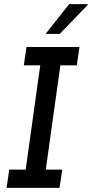

<svg xmlns="http://www.w3.org/2000/svg" viewBox="-20 -915 447 935"><path d="M407 -895H317L202 -750H271L407 -891ZM367 -686H109L96 -597H176L105 -89H25L12 0H270L283 -89H203L274 -597H354Z"/></svg>

Font: Chivo
Style: Italic
Weight: 400
Italic angle: -8°
Designer: Hector Gatti
Foundry: Omnibus-Type
Version: Version 1.003;PS 001.003;hotconv 1.0.70;makeotf.lib2.5.58329